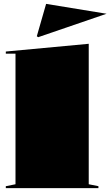

<svg xmlns="http://www.w3.org/2000/svg" viewBox="-20 -971 570 991"><path d="M438 -20 488 -10V0H10V-10L60 -20V-694H10V-705L438 -745ZM177 -779 170 -784 218 -951 530 -900Z"/></svg>

Font: Kalnia SemiExpanded
Style: Bold
Weight: 700
Width: 6
Designer: Frida Medrano
Foundry: Frida Medrano
Version: Version 1.105